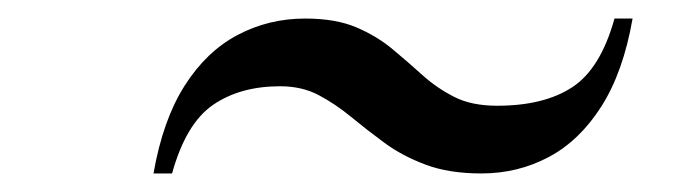

<svg xmlns="http://www.w3.org/2000/svg" viewBox="-20 -530 728 207"><path d="M499 -343Q464 -343 438.8 -352.5Q413.5 -362 394.5 -376Q375.5 -390 358.5 -404Q341.5 -418 323.5 -427.5Q305.5 -437 282 -437Q239 -437 209.8 -417Q180.5 -397 165.5 -343H145.5Q155.5 -400.5 179 -437.5Q202.5 -474.5 236 -492.2Q269.5 -510 309 -510Q342 -510 364.2 -500.5Q386.5 -491 403.2 -477Q420 -463 435.5 -449Q451 -435 469.8 -425.5Q488.5 -416 516 -416Q566.5 -416 597 -436Q627.5 -456 642.5 -510H662Q652 -452.5 628.5 -415.5Q605 -378.5 571.8 -360.8Q538.5 -343 499 -343Z"/></svg>

Font: Bodoni Moda 11pt
Style: Italic
Weight: 400
Italic angle: -13°
Version: Version 2.004